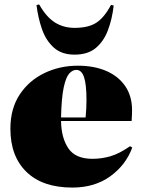

<svg xmlns="http://www.w3.org/2000/svg" viewBox="-20 -834 640 868"><path d="M307 14Q173 14 100 -56.5Q27 -127 27 -252Q27 -343 69 -406.5Q111 -470 180.5 -503.5Q250 -537 332 -537Q406 -537 461 -513Q516 -489 546.5 -444Q577 -399 577 -336Q577 -326 576.5 -314Q576 -302 575 -287H256Q257 -211 289 -163.5Q321 -116 398 -116Q439 -116 479 -127.5Q519 -139 568 -173L578 -167Q549 -88 478.5 -37Q408 14 307 14ZM256 -303H367Q369 -324 370 -343Q371 -362 371 -381Q371 -452 360 -485Q349 -518 325 -518Q308 -518 293 -501.5Q278 -485 268 -438.5Q258 -392 256 -303ZM317 -587Q258 -587 222.5 -619.5Q187 -652 169.5 -703Q152 -754 145 -811L157 -814Q190 -756 229 -732Q268 -708 317 -708Q379 -708 415 -731Q451 -754 482 -812L494 -809Q487 -748 468 -697.5Q449 -647 413 -617Q377 -587 317 -587Z"/></svg>

Font: Literata 72pt Black
Style: Regular
Weight: 900
Designer: Latin by Veronika Burian and Jose Scaglione. Greek by Irene Vlachou. Cyrillic by Vera Evstafieva.
Foundry: TypeTogether
Version: Version 3.002